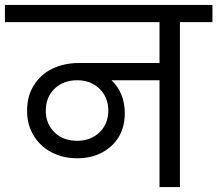

<svg xmlns="http://www.w3.org/2000/svg" viewBox="-47 -760 883 780"><path d="M816 -740C816 -740 -27 -740 -27 -740C-27 -740 -27 -670 -27 -670C-27 -670 601 -670 601 -670C601 -670 601 -504 601 -504C601 -504 273 -504 273 -504C273 -504 273 -504 273 -504C233 -504 197 -496 166 -481C134 -466 109 -443 91 -414C72 -385 63 -350 63 -310C63 -310 63 -310 63 -310C63 -271 72 -238 90 -209C107 -180 132 -157 163 -141C194 -125 228 -117 266 -117C266 -117 266 -117 266 -117C303 -117 336 -124 365 -139C394 -154 418 -175 435 -203C452 -231 460 -264 460 -301C460 -301 460 -301 460 -301C460 -328 455 -353 446 -376C436 -399 423 -418 406 -434C406 -434 601 -434 601 -434C601 -434 601 0 601 0C601 0 684 0 684 0C684 0 684 -670 684 -670C684 -670 816 -670 816 -670C816 -670 816 -740 816 -740ZM267 -188C267 -188 267 -188 267 -188C229 -188 198 -199 175 -222C151 -245 139 -274 139 -310C139 -310 139 -310 139 -310C139 -347 151 -377 175 -400C199 -423 230 -434 267 -434C267 -434 267 -434 267 -434C304 -434 334 -422 358 -399C381 -376 393 -346 393 -311C393 -311 393 -311 393 -311C393 -275 381 -246 358 -223C334 -200 304 -188 267 -188Z"/></svg>

Font: Girnar Poppins
Style: Regular
Weight: 500
Designer: Ninad Kale (Devanagari), Jonny Pinhorn (Latin)
Foundry: Indian Type Foundry
Version: ""